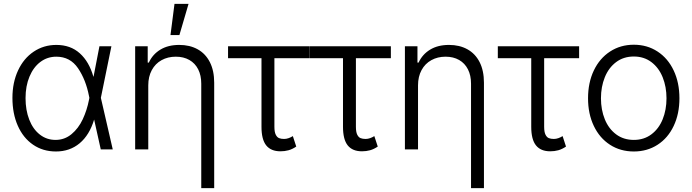

<svg xmlns="http://www.w3.org/2000/svg" viewBox="-20 -768 3558 987"><path d="M43.9 -264.6Q43.9 -343.8 72.8 -405.8Q101.6 -467.8 153.1 -502.4Q204.6 -537.1 269.5 -537.1Q342.3 -537.1 390.1 -494.1Q438 -451.2 460 -374H460.9L491.2 -530.3H552.7L498.5 -265.1L559.6 0H498L463.9 -153.3Q439.9 -73.7 389.4 -31.5Q338.9 10.7 267.6 10.7Q200.7 10.7 149.9 -24.2Q99.1 -59.1 71.5 -121.6Q43.9 -184.1 43.9 -264.6ZM265.6 -48.8Q312 -48.8 347.7 -78.4Q383.3 -107.9 405.3 -154.8Q427.2 -201.7 437.5 -254.9L439.5 -265.1L437.5 -274.4Q421.4 -357.9 381.1 -417.2Q340.8 -476.6 269.5 -476.6Q223.6 -476.6 187.7 -449.7Q151.9 -422.9 131.6 -374.3Q111.3 -325.7 111.3 -263.7Q111.3 -201.7 130.4 -152.8Q149.4 -104 184.6 -76.4Q219.7 -48.8 265.6 -48.8Z M742.2 0H674.8V-530.3H739.3V-446.3H745.1Q764.6 -488.8 804.4 -512.9Q844.2 -537.1 901.4 -537.1Q955.6 -537.1 996.1 -514.6Q1036.6 -492.2 1058.8 -448.5Q1081.1 -404.8 1081.1 -342.8V199.2H1014.6V-337.9Q1014.6 -380.4 998.8 -411.6Q982.9 -442.9 953.4 -459.7Q923.8 -476.6 883.8 -476.6Q842.8 -476.6 810.5 -458.7Q778.3 -440.9 760.3 -407.5Q742.2 -374 742.2 -329.1ZM877 -748H949.2L902.3 -587.9H856.4Z M1570.3 -468.8H1390.6V-116.2Q1390.6 -89.4 1397.5 -75.7Q1404.3 -62 1414.8 -57.9Q1425.3 -53.7 1440.4 -53.7Q1452.1 -53.7 1463.9 -57.9Q1475.6 -62 1485.4 -68.4L1502.9 -14.6Q1482.9 -1 1463.4 4.4Q1443.8 9.8 1421.9 9.8Q1373 9.8 1348.6 -20.5Q1324.2 -50.8 1324.2 -116.2V-468.8H1152.3V-530.3H1570.3Z M1989.3 -468.8H1809.6V-116.2Q1809.6 -89.4 1816.4 -75.7Q1823.2 -62 1833.7 -57.9Q1844.2 -53.7 1859.4 -53.7Q1871.1 -53.7 1882.8 -57.9Q1894.5 -62 1904.3 -68.4L1921.9 -14.6Q1901.9 -1 1882.3 4.4Q1862.8 9.8 1840.8 9.8Q1792 9.8 1767.6 -20.5Q1743.2 -50.8 1743.2 -116.2V-468.8H1571.3V-530.3H1989.3Z M2128.9 0H2061.5V-530.3H2126V-446.3H2131.8Q2151.4 -488.8 2191.2 -512.9Q2231 -537.1 2288.1 -537.1Q2342.3 -537.1 2382.8 -514.6Q2423.3 -492.2 2445.6 -448.5Q2467.8 -404.8 2467.8 -342.8V199.2H2401.4V-337.9Q2401.4 -380.4 2385.5 -411.6Q2369.6 -442.9 2340.1 -459.7Q2310.5 -476.6 2270.5 -476.6Q2229.5 -476.6 2197.3 -458.7Q2165 -440.9 2147 -407.5Q2128.9 -374 2128.9 -329.1Z M2957 -468.8H2777.3V-116.2Q2777.3 -89.4 2784.2 -75.7Q2791 -62 2801.5 -57.9Q2812 -53.7 2827.1 -53.7Q2838.9 -53.7 2850.6 -57.9Q2862.3 -62 2872.1 -68.4L2889.6 -14.6Q2869.6 -1 2850.1 4.4Q2830.6 9.8 2808.6 9.8Q2759.8 9.8 2735.4 -20.5Q2710.9 -50.8 2710.9 -116.2V-468.8H2539.1V-530.3H2957Z M3002.9 -262.7Q3002.9 -343.3 3032.7 -405.8Q3062.5 -468.3 3116.2 -503.2Q3169.9 -538.1 3238.3 -538.1Q3306.6 -538.1 3360.1 -503.2Q3413.6 -468.3 3443.1 -405.8Q3472.7 -343.3 3472.7 -262.7Q3472.7 -182.6 3443.1 -120.4Q3413.6 -58.1 3360.1 -23.7Q3306.6 10.7 3238.3 10.7Q3169.4 10.7 3116 -23.7Q3062.5 -58.1 3032.7 -120.4Q3002.9 -182.6 3002.9 -262.7ZM3406.2 -262.7Q3406.2 -321.8 3386.5 -370.8Q3366.7 -419.9 3328.6 -448.7Q3290.5 -477.5 3238.3 -477.5Q3185.5 -477.5 3147.2 -448.7Q3108.9 -419.9 3089.1 -370.8Q3069.3 -321.8 3069.3 -262.7Q3069.3 -203.6 3089.1 -154.8Q3108.9 -106 3147.2 -77.4Q3185.5 -48.8 3238.3 -48.8Q3290.5 -48.8 3328.6 -77.4Q3366.7 -106 3386.5 -154.8Q3406.2 -203.6 3406.2 -262.7Z"/></svg>

Font: Pretendard GOV Light
Style: Regular
Weight: 300
Designer: Base glyphs from Inter by Rasmus Andersson; Hangeul glyphs from Noto Sans CJK(Source Han Sans) by Jang Soo-young and Kan
Foundry: Kil Hyung-jin
Version: Version 1.309